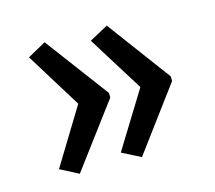

<svg xmlns="http://www.w3.org/2000/svg" viewBox="-68 -548 636 567"><g transform="rotate(-15 250.0 -265.0)"><path d="M111 -466 55 -435 160 -265 55 -93 111 -64 256 -258V-272ZM301 -466 244 -435 350 -265 244 -93 301 -64 445 -258V-272Z"/></g></svg>

Font: Noto Sans Mono ExtraCondensed
Style: Regular
Weight: 400
Width: 2
Designer: Monotype Design Team
Foundry: Monotype Imaging Inc.
Version: Version 2.014